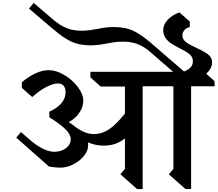

<svg xmlns="http://www.w3.org/2000/svg" viewBox="-20 -1273 1474 1300"><path d="M1274 -689V7H1236L1123 -93L1154 -129V-689H946V7H908L795 -93L826 -129V-336Q793 -310 758.5 -298.5Q724 -287 681 -287Q628 -287 575 -309Q577 -297 577 -291Q578 -255 550 -219.5Q522 -184 478 -161Q434 -138 388 -138Q371 -138 347 -140.5Q323 -143 311 -146L90 -341L122 -379L177 -331Q275 -245 351 -245Q398 -247 428.5 -271Q459 -295 459 -331Q459 -361 425 -396Q391 -431 314 -479V-517Q368 -541 396 -574.5Q424 -608 424 -648Q424 -677 410.5 -692.5Q397 -708 372 -708Q339 -708 292.5 -683.5Q246 -659 198 -616L128 -678V-716Q173 -755 220.5 -776.5Q268 -798 309 -798Q360 -798 415 -765.5Q470 -733 507 -684Q544 -635 544 -591Q544 -549 517.5 -510Q491 -471 446 -446Q469 -431 494 -411Q530 -386 559.5 -375.5Q589 -365 616 -365Q669 -365 717 -396.5Q765 -428 826 -504V-687H662L592 -749V-787H1152L995 -923Q954 -958 911 -974.5Q868 -991 814 -991Q784 -991 760.5 -988Q737 -985 705 -979Q644 -966 592 -966Q520 -966 466.5 -989.5Q413 -1013 337 -1078L176 -1215L208 -1253L349 -1133Q390 -1099 433.5 -1082Q477 -1065 530 -1065Q560 -1065 583.5 -1068Q607 -1071 639 -1077Q700 -1090 752 -1090Q825 -1090 878.5 -1066.5Q932 -1043 1007 -978L1226 -789Q1286 -811 1286 -858Q1286 -887 1264 -905.5Q1242 -924 1197 -946Q1160 -965 1138 -979.5Q1116 -994 1100.5 -1016.5Q1085 -1039 1085 -1070Q1085 -1106 1115.5 -1139Q1146 -1172 1195 -1189L1265 -1127V-1089Q1244 -1086 1229.5 -1070Q1215 -1054 1215 -1034Q1215 -1006 1239 -988Q1263 -970 1311 -948Q1362 -925 1389 -904.5Q1416 -884 1416 -851Q1416 -809 1376 -774L1432 -724L1434 -689Z"/></svg>

Font: Inknut Antiqua
Style: Regular
Weight: 400
Designer: Claus Eggers Sørensen
Foundry: Claus Eggers Sørensen
Version: Version 1.003; ttfautohint (v1.8.2) -l 8 -r 50 -G 200 -x 14 